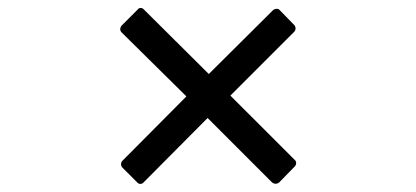

<svg xmlns="http://www.w3.org/2000/svg" viewBox="-20 -622 1040 480"><path d="M323 -166C327 -161 335 -161 339 -166L499 -327L660 -166C665 -162 672 -161 678 -166L717 -206C721 -210 722 -218 717 -222L556 -383L715 -542C720 -547 720 -554 716 -559L679 -597C675 -602 666 -600 662 -596L502 -437L340 -598C336 -603 328 -604 324 -598L284 -558C280 -553 279 -546 284 -541L446 -381L286 -220C281 -215 282 -207 286 -203Z"/></svg>

Font: LINE Seed JP_OTF Regular
Style: Regular
Weight: 400
Designer: LY Corporation & Fontrix & Fontworks
Version: Version 1.002